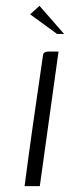

<svg xmlns="http://www.w3.org/2000/svg" viewBox="-20 -636 276 656"><path d="M64 0Q78 -108 93.5 -216.5Q109 -325 125 -434Q126 -443 127 -448.5Q128 -454 133 -457Q138 -460 147 -460H180L116 0ZM175 -520 83 -587 115 -616 199 -520Z"/></svg>

Font: Genos Light
Style: Italic
Weight: 300
Italic angle: -8°
Designer: Robert E. Leuschke
Foundry: Robert E. Leuschke
Version: Version 1.010